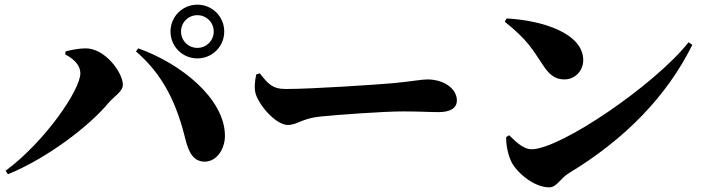

<svg xmlns="http://www.w3.org/2000/svg" viewBox="-20 -794 3020 822"><path d="M710 -659C710 -595 761 -544 825 -544C889 -544 940 -595 940 -659C940 -723 889 -774 825 -774C761 -774 710 -723 710 -659ZM755 -659C755 -698 786 -729 825 -729C864 -729 895 -698 895 -659C895 -620 864 -589 825 -589C786 -589 755 -620 755 -659ZM259 -561C302 -539 324 -511 324 -480C324 -410 174 -189 4 -63L14 -48C185 -118 363 -255 445 -354C469 -382 506 -402 506 -431C506 -483 430 -587 347 -587C319 -587 283 -580 261 -574ZM858 -102C909 -103 944 -158 943 -215C941 -371 757 -521 572 -587L562 -574C683 -470 738 -344 774 -197C788 -141 809 -101 858 -102Z M1092 -480 1077 -475C1071 -448 1067 -413 1076 -388C1097 -331 1166 -259 1212 -259C1254 -259 1271 -287 1351 -295C1429 -303 1623 -317 1705 -317C1781 -317 1816 -314 1858 -314C1904 -314 1936 -329 1936 -364C1936 -415 1880 -454 1809 -454C1785 -454 1731 -444 1664 -438C1596 -432 1319 -413 1203 -413C1144 -413 1126 -438 1092 -480Z M2149 -715 2141 -701C2241 -621 2259 -583 2306 -513C2331 -476 2355 -454 2396 -454C2444 -454 2477 -493 2477 -536C2477 -653 2299 -707 2149 -715ZM2928 -613C2784 -431 2379 -155 2256 -155C2217 -155 2180 -196 2160 -215L2147 -207C2146 -172 2156 -129 2169 -102C2190 -58 2264 8 2331 8C2364 8 2377 -29 2416 -53C2654 -197 2834 -380 2944 -602Z"/></svg>

Font: Source Han Serif KR Heavy
Style: Regular
Weight: 900
Designer: Ryoko NISHIZUKA 西塚涼子 (kana & ideographs); Frank Grießhammer (Latin, Greek & Cyrillic); Wenlong ZHANG 张文龙 (bopomofo); San
Foundry: Adobe
Version: Version 2.001;hotconv 1.1.0;makeotfexe 2.6.0